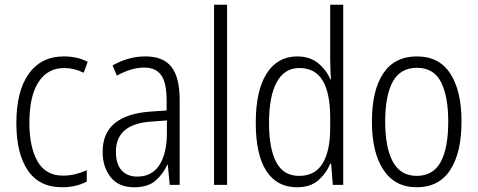

<svg xmlns="http://www.w3.org/2000/svg" viewBox="-20 -780 2015 810"><path d="M242 10Q146 10 97.5 -61Q49 -132 49 -261Q49 -396 101.5 -469Q154 -542 249 -542Q307 -542 350 -519L333 -473Q293 -493 251 -493Q181 -493 142.5 -434Q104 -375 104 -262Q104 -159 138.5 -99Q173 -39 246 -39Q272 -39 297 -45Q322 -51 346 -62V-14Q301 10 242 10Z M593 -542Q669 -542 703.5 -497.5Q738 -453 738 -359V0H696L688 -85H686Q667 -44 635 -17Q603 10 546 10Q480 10 446.5 -33Q413 -76 413 -139Q413 -219 464.5 -260.5Q516 -302 612 -309L683 -314V-355Q683 -431 660 -463Q637 -495 588 -495Q535 -495 473 -461L455 -504Q486 -522 521 -532Q556 -542 593 -542ZM618 -267Q469 -257 469 -140Q469 -88 493 -61.5Q517 -35 559 -35Q621 -35 652.5 -84Q684 -133 684 -216V-272Z M938 0H883V-760H938Z M1233 10Q1148 10 1103.5 -59Q1059 -128 1059 -262Q1059 -398 1105 -470Q1151 -542 1234 -542Q1287 -542 1322 -513.5Q1357 -485 1373 -446H1376Q1375 -468 1374 -488.5Q1373 -509 1373 -527V-760H1428V0H1384L1377 -89H1373Q1356 -48 1322.5 -19Q1289 10 1233 10ZM1242 -38Q1309 -38 1341 -90.5Q1373 -143 1373 -240V-286Q1373 -386 1341.5 -439.5Q1310 -493 1243 -493Q1180 -493 1147.5 -433.5Q1115 -374 1115 -261Q1115 -153 1145.5 -95.5Q1176 -38 1242 -38Z M1927 -267Q1927 -136 1879.5 -63Q1832 10 1738 10Q1646 10 1597.5 -63.5Q1549 -137 1549 -267Q1549 -399 1597 -470.5Q1645 -542 1739 -542Q1833 -542 1880 -469Q1927 -396 1927 -267ZM1605 -267Q1605 -157 1637.5 -97.5Q1670 -38 1738 -38Q1807 -38 1839 -96.5Q1871 -155 1871 -267Q1871 -373 1840.5 -433.5Q1810 -494 1739 -494Q1669 -494 1637 -435.5Q1605 -377 1605 -267Z"/></svg>

Font: Noto Sans Georgian Condensed Light
Style: Regular
Weight: 300
Width: 3
Designer: Monotype Design Team, Akaki Razmadze
Foundry: Google LLC
Version: Version 2.005; ttfautohint (v1.8.4.7-5d5b)